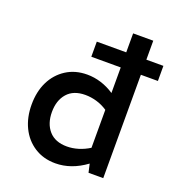

<svg xmlns="http://www.w3.org/2000/svg" viewBox="-131 -815 853 932"><g transform="rotate(20 295.0 -349.0)"><path d="M258 12Q196 12 149.5 -18Q103 -48 78 -99.5Q53 -151 53 -217Q53 -284 78 -335Q103 -386 149.5 -416Q196 -446 258 -446Q294 -446 329.5 -435Q365 -424 398 -402V-534H246V-612H398V-710H502V-612H590V-534H502V0H426L416 -44Q340 12 258 12ZM283 -84Q312 -84 341.5 -93Q371 -102 398 -119V-315Q371 -333 341.5 -341.5Q312 -350 283 -350Q222 -350 190 -313.5Q158 -277 158 -217Q158 -157 190 -120.5Q222 -84 283 -84Z"/></g></svg>

Font: Sometype Mono SemiBold
Style: Regular
Weight: 600
Designer: Ryoichi Tsunekawa
Foundry: Dharma Type
Version: Version 1.001